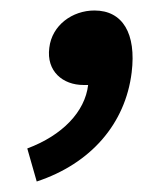

<svg xmlns="http://www.w3.org/2000/svg" viewBox="-20 -164 315 366"><path d="M50 182C153 148 219 72 231 -26C240 -100 214 -144 160 -144C118 -144 79 -116 74 -73C68 -28 100 -2 139 -2H148C142 49 99 94 32 119Z"/></svg>

Font: Falling Sky
Style: Obl
Weight: 400
Designer: Paul D. Hunt
Foundry: Adobe Systems Incorporated
Version: Version 1.02